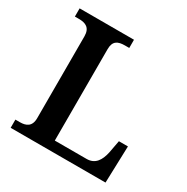

<svg xmlns="http://www.w3.org/2000/svg" viewBox="-163 -854 968 994"><g transform="rotate(30 321.0 -357.0)"><path d="M32 0H599L606 -220H552L538 -145C527 -94 504 -57 453 -57H263V-604C263 -653 290 -665 331 -665H357V-714H32V-665H56C95 -665 126 -653 126 -601V-112C126 -61 95 -49 59 -49H32Z"/></g></svg>

Font: Noto Serif Ethiopic SemiBold
Style: Regular
Weight: 600
Designer: Monotype Design Team
Foundry: Monotype Imaging Inc.
Version: Version 2.102